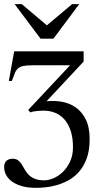

<svg xmlns="http://www.w3.org/2000/svg" viewBox="-23 -697 485 934"><path d="M413.1 -20Q413.1 35.6 398.4 74.7Q383.8 113.8 360.1 140.1Q336.4 166.5 307.4 181.6Q278.3 196.8 249.3 204.6Q220.2 212.4 194.8 214.6Q169.4 216.8 153.3 216.8Q110.8 216.8 81.3 207.8Q51.8 198.7 33 184.3Q14.2 169.9 5.6 151.9Q-2.9 133.8 -2.9 115.7Q-2.9 104.5 0.5 96.7Q3.9 88.9 9.5 84.2Q15.1 79.6 22.5 77.4Q29.8 75.2 37.6 75.2Q55.2 75.2 65.2 83Q75.2 90.8 82.8 102.5Q90.3 114.3 97.4 127.7Q104.5 141.1 116 152.8Q127.4 164.6 145.5 172.4Q163.6 180.2 192.9 180.2Q213.4 180.2 237.5 169.9Q261.7 159.7 282.7 139.4Q303.7 119.1 317.9 88.9Q332 58.6 332 18.6Q332 -25.4 321.5 -58.6Q311 -91.8 292.2 -114Q273.4 -136.2 247.1 -147.5Q220.7 -158.7 189.5 -158.7Q182.1 -158.7 172.9 -158.2Q163.6 -157.7 154.3 -156.7Q145 -155.8 137 -154.1Q128.9 -152.3 124 -149.9L114.7 -162.6L317.9 -379.4H135.7Q106.4 -379.4 90.1 -376Q73.7 -372.6 64.2 -363.8Q54.7 -355 48.8 -340.3Q43 -325.7 34.7 -303.2H20L45.9 -447.3H383.8V-397.5L203.1 -204.1Q239.7 -208.5 277.1 -202.1Q314.5 -195.8 344.7 -175Q375 -154.3 394 -116.5Q413.1 -78.6 413.1 -20ZM236.8 -508.8H174.3L48.3 -676.8H83L205.1 -573.7L327.6 -676.8H362.3Z"/></svg>

Font: Doulos SIL Compact
Style: Regular
Weight: 400
Designer: Walt Agee, Victor Gaultney, Peter Martin, Debbi Hosken
Foundry: SIL International
Version: Version 4.110; 2011; Maintenance release ; LnSpcTght